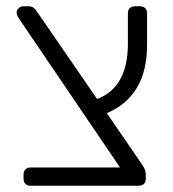

<svg xmlns="http://www.w3.org/2000/svg" viewBox="-20 -591 551 611"><path d="M320 -231 433 -66Q444 -50 444 -36V-22Q444 -12 438 -6Q432 0 422 0H77Q67 0 61 -6Q55 -12 55 -22V-36Q55 -46 61 -52Q67 -58 77 -58H362L41 -531Q33 -543 33 -551Q33 -559 39.5 -565Q46 -571 54 -571H72Q87 -571 97 -555L289 -276Q387 -313 387 -452V-549Q387 -559 393 -565Q399 -571 409 -571H426Q436 -571 442 -565Q448 -559 448 -549V-447Q448 -366 415.5 -311.5Q383 -257 320 -231Z"/></svg>

Font: Rubik
Style: Regular
Weight: 300
Designer: Hubert & Fischer
Foundry: Hubert & Fischer
Version: Version 1.100